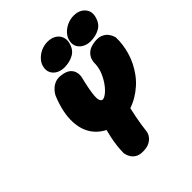

<svg xmlns="http://www.w3.org/2000/svg" viewBox="-228 -967 1097 1097"><g transform="rotate(-45 320.5 -419.0)"><path d="M319 -212Q226 -224 176 -274Q126 -324 121.5 -404.5Q117 -485 159 -585Q159 -585 165 -595Q171 -605 184.5 -618Q198 -631 218.5 -639Q239 -647 268 -642Q301 -637 316.5 -623Q332 -609 336.5 -593.5Q341 -578 340 -566.5Q339 -555 339 -555Q318 -470 314.5 -426Q311 -382 332 -377Q343 -376 361.5 -389.5Q380 -403 398.5 -427.5Q417 -452 431 -483.5Q445 -515 447 -549Q447 -549 447 -560.5Q447 -572 453 -588.5Q459 -605 475 -620Q491 -635 523 -641Q560 -648 583 -639Q606 -630 617.5 -615Q629 -600 633 -587.5Q637 -575 637 -575Q639 -519 621.5 -459Q604 -399 565 -345.5Q526 -292 465 -256Q404 -220 319 -212ZM286 -4Q256 -4 239 -15Q222 -26 214 -40Q206 -54 203.5 -65Q201 -76 201 -76Q202 -135 214.5 -193Q227 -251 244 -305L428 -300Q409 -235 397.5 -174.5Q386 -114 381 -67Q381 -67 378 -57.5Q375 -48 365 -35.5Q355 -23 336 -13.5Q317 -4 286 -4ZM309 -661Q281 -661 260 -672.5Q239 -684 229.5 -703.5Q220 -723 225 -747Q229 -771 247 -791Q265 -811 290 -822.5Q315 -834 343 -834Q372 -834 392.5 -822.5Q413 -811 422.5 -791Q432 -771 428 -747Q418 -699 384.5 -680Q351 -661 309 -661ZM521 -661Q493 -661 472 -672.5Q451 -684 441 -703.5Q431 -723 436 -747Q440 -771 458 -791Q476 -811 501.5 -822.5Q527 -834 555 -834Q597 -834 621.5 -808.5Q646 -783 639 -747Q629 -699 596 -680Q563 -661 521 -661Z"/></g></svg>

Font: Sour Gummy Black
Style: Italic
Weight: 900
Italic angle: -11.3°
Designer: Stefie Justprince
Foundry: Eifetstype
Version: Version 1.000